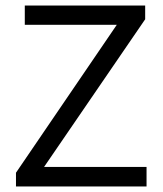

<svg xmlns="http://www.w3.org/2000/svg" viewBox="-20 -677 590 697"><path d="M38 -50V0H512V-71H140L507 -607V-657H70V-587H404Z"/></svg>

Font: Codetta
Style: Regular
Weight: 400
Italic angle: -11°
Designer: Ulrich Proeller
Foundry: PROSA GmbH
Version: Version 2.00;September 29, 2018;FontCreator 11.5.0.2427 64-b